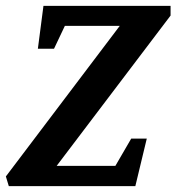

<svg xmlns="http://www.w3.org/2000/svg" viewBox="-40 -634 601 654"><path d="M-10 0 -20 -33 368 -546H181L144 -468H89L108 -614H541V-581L153 -69H353L407 -162H460L421 0Z"/></svg>

Font: Manuale
Style: Italic
Weight: 400
Italic angle: -11°
Designer: Eduardo Tunni / Pablo Cosgaya
Foundry: Eduardo Tunni / Pablo Cosgaya
Version: Version 1.002